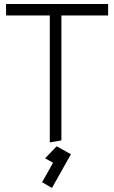

<svg xmlns="http://www.w3.org/2000/svg" viewBox="-20 -701 562 945"><path d="M225.1 0 282.2 -9.8V-625H512.2V-681.2H9.8V-625H225.1ZM258.8 19 202.1 78.1 241.2 100.1 187 195.8 235.8 224.1 329.1 58.1Z"/></svg>

Font: Comic Neue Angular
Style: Regular
Weight: 400
Designer: Craig Rozynski
Foundry: Craig Rozynski
Version: Version 2.003